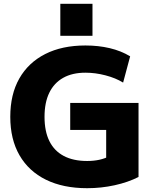

<svg xmlns="http://www.w3.org/2000/svg" viewBox="-20 -979 806 1009"><path d="M438 10Q312 10 221.5 -34.5Q131 -79 82.5 -163Q34 -247 34 -365Q34 -483 81.5 -566.5Q129 -650 217.5 -695Q306 -740 429 -740Q497 -740 556.5 -726Q616 -712 664 -683L627 -545Q588 -569 534.5 -583Q481 -597 429 -597Q360 -597 312 -570Q264 -543 239 -491.5Q214 -440 214 -365Q214 -289 239.5 -237.5Q265 -186 315 -159.5Q365 -133 438 -133Q473 -133 502.5 -139.5Q532 -146 559 -160L538 -117V-296H349V-438H708V-49Q653 -21 582.5 -5.5Q512 10 438 10ZM297 -791V-959H466V-791Z"/></svg>

Font: M PLUS 1 ExtraBold
Style: Regular
Weight: 800
Designer: Coji Morishita
Foundry: UNDERFOREST DESIGN
Version: Version 1.001